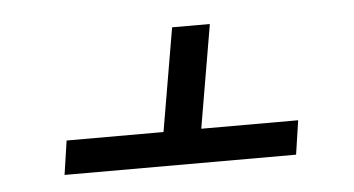

<svg xmlns="http://www.w3.org/2000/svg" viewBox="-30 -574 560 304"><g transform="rotate(-5 250.0 -422.0)"><path d="M62 -313 70 -367H224L252 -531H312L284 -367H438L430 -313Z"/></g></svg>

Font: Iosevka Light Oblique
Style: Regular
Weight: 300
Italic angle: -9°
Monospace: yes
Designer: Belleve Invis
Foundry: Belleve Invis
Version: Version 32.5.0; ttfautohint (v1.8.4)